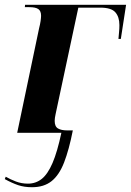

<svg xmlns="http://www.w3.org/2000/svg" viewBox="-43 -556 548 804"><path d="M91 228Q59 228 33.5 219.5Q8 211 -23 194L-19 184Q0 195 23.5 204Q47 213 74 213Q107 213 132 193Q157 173 177 126.5Q197 80 214 0H29L121 -439Q125 -454 127 -468Q129 -482 129 -490Q129 -510 117.5 -518Q106 -526 80 -526H61L62 -536H485L463 -393H453Q454 -407 455.5 -421Q457 -435 457 -451Q457 -485 440 -504.5Q423 -524 377 -524H285L190 -79Q186 -61 186 -50Q186 -26 200 -18Q214 -10 237 -10H262Q246 71 225.5 124Q205 177 173 202.5Q141 228 91 228Z"/></svg>

Font: Noto Serif Display SemiCondensed
Style: Bold Italic
Weight: 700
Width: 4
Italic angle: -12°
Designer: Monotype Design Team
Foundry: Monotype Imaging Inc.
Version: Version 2.009